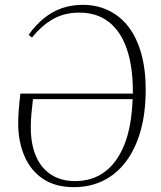

<svg xmlns="http://www.w3.org/2000/svg" viewBox="-20 -758 666 792"><path d="M285 14Q208 14 157 -20.5Q106 -55 80.5 -115Q55 -175 55 -249Q55 -273 57 -300.5Q59 -328 64 -372H528Q529 -479 504 -553.5Q479 -628 429.5 -667Q380 -706 307 -706Q247 -706 200 -680Q153 -654 112 -603L98 -614Q127 -655 161 -682.5Q195 -710 234.5 -724Q274 -738 322 -738Q381 -738 429.5 -714Q478 -690 511.5 -645.5Q545 -601 563 -536Q581 -471 581 -388Q581 -293 560 -218.5Q539 -144 500 -92Q461 -40 406.5 -13Q352 14 285 14ZM290 -11Q359 -11 410.5 -48Q462 -85 492.5 -160Q523 -235 527 -349H116Q112 -316 109.5 -288Q107 -260 107 -233Q107 -163 128.5 -113.5Q150 -64 191 -37.5Q232 -11 290 -11Z"/></svg>

Font: Literata 60pt ExtraLight
Style: Italic
Weight: 250
Italic angle: -2°
Designer: Latin by Veronika Burian and Jose Scaglione. Greek by Irene Vlachou. Cyrillic by Vera Evstafieva
Foundry: TypeTogether
Version: Version 3.103;gftools[0.9.29]